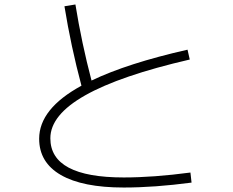

<svg xmlns="http://www.w3.org/2000/svg" viewBox="-20 -803 1040 858"><path d="M268 -775 317 -783Q345 -610 389 -443Q549 -520 818 -581L828 -537Q205 -393 205 -185Q205 -10 533 -10Q666 -10 831 -32L836 13Q670 35 533 35Q349 35 252 -21Q155 -77 155 -183Q155 -317 344 -420Q297 -596 268 -775Z"/></svg>

Font: M PLUS 1p Light
Style: Regular
Weight: 300
Version: Version 1.061